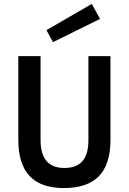

<svg xmlns="http://www.w3.org/2000/svg" viewBox="-20 -940 654 975"><path d="M307 -87Q369 -87 399 -122Q429 -157 429 -229V-655H541V-230Q541 -106 482.5 -45.5Q424 15 304 15Q188 15 130.5 -46Q73 -107 73 -230V-655H186V-229Q186 -158 216 -122.5Q246 -87 307 -87ZM249 -726 216 -787 446 -920 488 -844Z"/></svg>

Font: Intel One Mono Medium
Style: Regular
Weight: 500
Monospace: yes
Designer: Fred Shallcrass
Foundry: Frere-Jones Type LLC
Version: Version 1.400;hotconv 1.1.0;makeotfexe 2.6.0;FJTRelease1.4